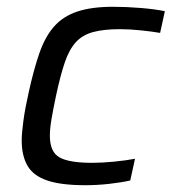

<svg xmlns="http://www.w3.org/2000/svg" viewBox="-20 -538 509 566"><path d="M232 8Q160 8 119 -6Q78 -20 61 -49.5Q44 -79 44 -124Q44 -145 49 -182Q54 -219 64 -263Q79 -332 96 -381Q113 -430 139.5 -460Q166 -490 208 -504Q250 -518 313 -518Q353 -518 395 -514.5Q437 -511 466 -505L452 -441Q429 -445 395.5 -448.5Q362 -452 334 -452Q286 -452 254.5 -443.5Q223 -435 203.5 -413.5Q184 -392 171 -354Q158 -316 145 -255Q137 -217 132 -188Q127 -159 127 -138Q127 -90 155.5 -74Q184 -58 252 -58Q281 -58 316.5 -61.5Q352 -65 378 -70L364 -6Q338 0 302 4Q266 8 232 8Z"/></svg>

Font: Saira
Style: Italic
Weight: 400
Italic angle: -12°
Designer: Hector Gatti with collaboration of the Omnibus-Type team
Foundry: Omnibus-Type
Version: Version 1.100; ttfautohint (v1.8.3)